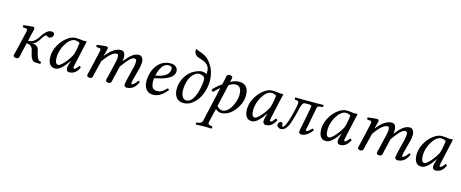

<svg xmlns="http://www.w3.org/2000/svg" viewBox="-47 -1467 5929 2468"><g transform="rotate(15 2917.5 -232.5)"><path d="M471 -355C490 -355 520 -375 520 -408C520 -426 509 -439 477 -439C428 -439 384 -385 355 -338C322 -284 283 -245 218 -244L235 -320C244 -359 256 -398 256 -415C256 -429 248 -436 235 -436C203 -436 158 -429 111 -423C104 -415 106 -404 112 -395L152 -392C164 -391 170 -382 170 -372C170 -363 168 -349 161 -321L102 -72C97 -52 89 -27 89 -17C89 -1 100 10 132 10C170 10 169 -34 178 -72L210 -210C280 -203 292 -165 302 -113C310 -72 331 -1 376 0L445 2L447 0L452 -19C452 -25 447 -26 442 -27L435 -28C398 -33 379 -119 372 -157C362 -206 328 -227 274 -227C320 -234 352 -276 377 -319C395 -350 415 -372 425 -372C448 -372 440 -355 471 -355Z M880 -433C853 -436 840 -439 800 -439C693 -439 548 -282 548 -125C548 -69 561 10 645 10C698 10 754 -45 814 -134L816 -132L803 -90C796 -67 793 -47 793 -35C793 -16 800 10 834 10C896 10 936 -30 962 -87C957 -96 952 -103 939 -103C912 -66 893 -50 883 -50C880 -50 871 -52 871 -64C871 -73 877 -101 881 -120L950 -431C943 -431 937 -431 930 -431C912 -430 895 -429 880 -433ZM830 -219C781 -129 704 -45 672 -45C638 -45 628 -85 628 -141C628 -247 711 -408 803 -408C824 -408 846 -401 865 -389C865 -389 855 -283 830 -219Z M1138 -321 1081 -72C1076 -52 1068 -27 1068 -17C1068 -1 1077 10 1109 10C1147 10 1145 -34 1155 -72L1195 -233C1273 -346 1329 -379 1361 -379C1381 -379 1387 -372 1387 -342C1387 -330 1386 -306 1379 -275L1331 -72C1326 -52 1318 -27 1318 -17C1318 -1 1327 10 1359 10C1397 10 1396 -34 1405 -72L1443 -229C1528 -348 1567 -379 1599 -379C1618 -379 1628 -372 1628 -342C1628 -331 1627 -302 1619 -271L1580 -114C1570 -73 1562 -32 1562 -23C1562 -3 1580 10 1594 10C1653 10 1708 -19 1742 -101C1740 -110 1733 -115 1720 -115C1696 -77 1668 -50 1650 -50C1645 -50 1643 -56 1643 -61C1643 -65 1645 -90 1648 -101L1695 -279C1701 -302 1705 -333 1705 -352C1705 -415 1675 -439 1644 -439C1573 -439 1518 -378 1460 -305C1463 -321 1464 -339 1464 -352C1464 -422 1434 -439 1406 -439C1334 -439 1269 -386 1210 -310L1208 -311L1210 -320C1220 -359 1233 -398 1233 -415C1233 -429 1225 -436 1212 -436C1180 -436 1135 -429 1088 -423C1081 -415 1083 -404 1089 -395L1129 -392C1141 -391 1147 -382 1147 -372C1147 -363 1144 -349 1138 -321Z M1906 -199C2163 -249 2163 -325 2163 -363C2163 -364 2163 -364 2163 -365C2163 -390 2140 -439 2068 -439C1894 -439 1822 -269 1822 -142C1822 -57 1862 10 1945 10C2012 10 2073 -25 2132 -101C2127 -112 2121 -117 2109 -117C2052 -59 2029 -50 1981 -50C1936 -50 1905 -74 1905 -165C1905 -170 1905 -191 1906 -199ZM2094 -370C2094 -280 1989 -247 1913 -237C1948 -379 2003 -408 2045 -408C2081 -408 2094 -399 2094 -370Z M2479 -442C2458 -442 2418 -432 2372 -407C2299 -367 2224 -267 2224 -142C2224 -63 2260 12 2348 12C2422 12 2460 -20 2498 -55C2560 -111 2610 -227 2610 -351C2609 -426 2591 -497 2550 -559C2476 -676 2401 -666 2336 -703H2335C2333 -703 2331 -697 2331 -688C2331 -656 2344 -620 2391 -604C2475 -575 2547 -560 2547 -449C2547 -441 2547 -433 2545 -424C2527 -438 2503 -442 2479 -442ZM2533 -345C2533 -291 2502 -30 2379 -30C2332 -30 2306 -85 2306 -153C2307 -313 2389 -404 2456 -404C2484 -404 2533 -392 2533 -345Z M2863 -404C2867 -422 2876 -452 2876 -464C2876 -481 2866 -491 2834 -491C2796 -491 2796 -447 2788 -409L2775 -350C2725 -314 2688 -284 2660 -249C2664 -235 2673 -228 2691 -228C2713 -257 2735 -275 2763 -298L2660 161C2654 189 2639 201 2607 206L2588 209C2583 210 2578 211 2578 217V236L2580 238C2580 238 2648 233 2684 233C2723 233 2791 235 2791 235L2793 233V213C2793 208 2791 206 2787 205L2768 202C2753 200 2727 195 2735 161L2779 -23C2794 -7 2823 10 2852 10C2923 10 2981 -30 3025 -83C3079 -149 3106 -217 3106 -289C3106 -373 3078 -439 2978 -439C2927 -439 2890 -420 2863 -404ZM3024 -273C3024 -225 3004 -155 2966 -97C2940 -55 2900 -25 2862 -25C2836 -25 2809 -38 2788 -67L2854 -359C2879 -375 2908 -393 2946 -393C3014 -393 3024 -322 3024 -273Z M3496 -433C3469 -436 3456 -439 3416 -439C3309 -439 3164 -282 3164 -125C3164 -69 3177 10 3261 10C3314 10 3370 -45 3430 -134L3432 -132L3419 -90C3412 -67 3409 -47 3409 -35C3409 -16 3416 10 3450 10C3512 10 3552 -30 3578 -87C3573 -96 3568 -103 3555 -103C3528 -66 3509 -50 3499 -50C3496 -50 3487 -52 3487 -64C3487 -73 3493 -101 3497 -120L3566 -431C3559 -431 3553 -431 3546 -431C3528 -430 3511 -429 3496 -433ZM3446 -219C3397 -129 3320 -45 3288 -45C3254 -45 3244 -85 3244 -141C3244 -247 3327 -408 3419 -408C3440 -408 3462 -401 3481 -389C3481 -389 3471 -283 3446 -219Z M3905 -115C3899 -82 3888 -42 3888 -23C3888 -4 3895 10 3925 10C3973 10 4018 -24 4064 -83C4061 -92 4055 -100 4041 -100C4015 -70 3986 -50 3976 -50C3969 -50 3966 -55 3966 -67C3966 -76 3972 -98 3977 -124L4021 -355C4028 -393 4034 -395 4069 -399L4098 -402C4103 -404 4104 -422 4102 -431C4102 -431 4044 -429 4004 -429H3823C3785 -429 3764 -430 3727 -431C3722 -426 3723 -406 3729 -402C3760 -398 3780 -398 3780 -371C3780 -350 3773 -316 3760 -259C3736 -154 3715 -94 3697 -60C3685 -35 3674 -25 3665 -25C3657 -25 3654 -35 3655 -48C3656 -49 3656 -51 3656 -52C3656 -66 3647 -78 3632 -78C3613 -78 3599 -62 3595 -42C3594 -40 3594 -37 3594 -35C3594 -11 3618 10 3646 10C3684 10 3717 -15 3739 -62C3759 -101 3783 -184 3802 -266C3824 -360 3834 -390 3869 -390H3922C3945 -390 3953 -385 3953 -370C3953 -363 3951 -354 3949 -342Z M4484 -433C4457 -436 4444 -439 4404 -439C4297 -439 4152 -282 4152 -125C4152 -69 4165 10 4249 10C4302 10 4358 -45 4418 -134L4420 -132L4407 -90C4400 -67 4397 -47 4397 -35C4397 -16 4404 10 4438 10C4500 10 4540 -30 4566 -87C4561 -96 4556 -103 4543 -103C4516 -66 4497 -50 4487 -50C4484 -50 4475 -52 4475 -64C4475 -73 4481 -101 4485 -120L4554 -431C4547 -431 4541 -431 4534 -431C4516 -430 4499 -429 4484 -433ZM4434 -219C4385 -129 4308 -45 4276 -45C4242 -45 4232 -85 4232 -141C4232 -247 4315 -408 4407 -408C4428 -408 4450 -401 4469 -389C4469 -389 4459 -283 4434 -219Z M4742 -321 4685 -72C4680 -52 4672 -27 4672 -17C4672 -1 4681 10 4713 10C4751 10 4749 -34 4759 -72L4799 -233C4877 -346 4933 -379 4965 -379C4985 -379 4991 -372 4991 -342C4991 -330 4990 -306 4983 -275L4935 -72C4930 -52 4922 -27 4922 -17C4922 -1 4931 10 4963 10C5001 10 5000 -34 5009 -72L5047 -229C5132 -348 5171 -379 5203 -379C5222 -379 5232 -372 5232 -342C5232 -331 5231 -302 5223 -271L5184 -114C5174 -73 5166 -32 5166 -23C5166 -3 5184 10 5198 10C5257 10 5312 -19 5346 -101C5344 -110 5337 -115 5324 -115C5300 -77 5272 -50 5254 -50C5249 -50 5247 -56 5247 -61C5247 -65 5249 -90 5252 -101L5299 -279C5305 -302 5309 -333 5309 -352C5309 -415 5279 -439 5248 -439C5177 -439 5122 -378 5064 -305C5067 -321 5068 -339 5068 -352C5068 -422 5038 -439 5010 -439C4938 -439 4873 -386 4814 -310L4812 -311L4814 -320C4824 -359 4837 -398 4837 -415C4837 -429 4829 -436 4816 -436C4784 -436 4739 -429 4692 -423C4685 -415 4687 -404 4693 -395L4733 -392C4745 -391 4751 -382 4751 -372C4751 -363 4748 -349 4742 -321Z M5753 -433C5726 -436 5713 -439 5673 -439C5566 -439 5421 -282 5421 -125C5421 -69 5434 10 5518 10C5571 10 5627 -45 5687 -134L5689 -132L5676 -90C5669 -67 5666 -47 5666 -35C5666 -16 5673 10 5707 10C5769 10 5809 -30 5835 -87C5830 -96 5825 -103 5812 -103C5785 -66 5766 -50 5756 -50C5753 -50 5744 -52 5744 -64C5744 -73 5750 -101 5754 -120L5823 -431C5816 -431 5810 -431 5803 -431C5785 -430 5768 -429 5753 -433ZM5703 -219C5654 -129 5577 -45 5545 -45C5511 -45 5501 -85 5501 -141C5501 -247 5584 -408 5676 -408C5697 -408 5719 -401 5738 -389C5738 -389 5728 -283 5703 -219Z"/></g></svg>

Font: Libertinus Serif
Style: Italic
Weight: 400
Italic angle: -12°
Designer: Philipp H. Poll, Khaled Hosny
Foundry: Caleb Maclennan
Version: Version 7.050;RELEASE